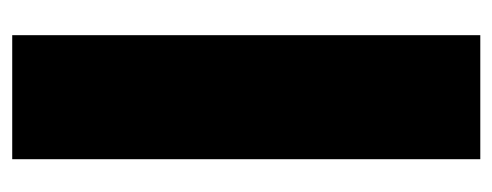

<svg xmlns="http://www.w3.org/2000/svg" viewBox="-272 -554 825 322"><g transform="rotate(-90 141.0 -392.5)"><path d="M35.5 0V-785H243.5V0Z"/></g></svg>

Font: Anybody Black
Style: Regular
Weight: 900
Designer: Tyler Finck
Foundry: Etcetera Type Company
Version: Version 1.010; ttfautohint (v1.8.3) -l 8 -r 50 -G 200 -x 14 